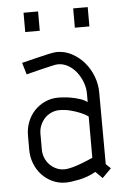

<svg xmlns="http://www.w3.org/2000/svg" viewBox="-51 -715 505 763"><g transform="rotate(-5 201.5 -333.5)"><path d="M294 -243Q294 -244 285 -249.5Q276 -255 260.5 -261.5Q245 -268 224 -273.5Q203 -279 180 -279Q163 -279 147.5 -272Q132 -265 121 -253Q110 -241 103.5 -225.5Q97 -210 97 -192V-129Q97 -111 103.5 -95.5Q110 -80 121 -68.5Q132 -57 147 -50Q162 -43 179 -43Q194 -43 213.5 -48.5Q233 -54 251 -61Q272 -69 294 -79ZM345 -49 364 -31 328 5 301 -22Q269 -4 234.5 3Q200 10 180 10Q152 10 127.5 -1.5Q103 -13 85 -32.5Q67 -52 57 -78Q47 -104 47 -133V-189Q47 -218 57 -243.5Q67 -269 85 -288Q103 -307 127.5 -318Q152 -329 180 -329Q187 -329 201.5 -328Q216 -327 232.5 -324Q249 -321 266 -315.5Q283 -310 295 -301V-335Q295 -358 286.5 -380.5Q278 -403 264 -421Q250 -439 231 -450Q212 -461 190 -461Q182 -461 161.5 -456Q141 -451 119 -446Q93 -440 63 -432L49 -479Q82 -487 110 -494Q134 -500 157 -505Q180 -510 190 -510Q222 -510 250 -495Q278 -480 299 -455.5Q320 -431 332 -399.5Q344 -368 344 -335ZM270 -600V-677H328V-600ZM72 -600V-677H130V-600Z"/></g></svg>

Font: Marvel
Style: Regular
Weight: 400
Designer: Carolina Trebol
Foundry: Carolina Trebol
Version: Version 1.001